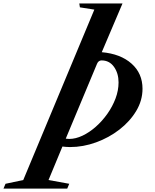

<svg xmlns="http://www.w3.org/2000/svg" viewBox="-251 -831 884 1098"><path d="M-231 247.5 -219.5 220 -118 198.5 288.5 -776 206 -789 202.5 -811H449.5L331 -532.5Q438.5 -523 501.2 -467.2Q564 -411.5 564 -323.5Q564 -256.5 528 -196.5Q492 -136.5 432 -90Q372 -43.5 298.2 -16.8Q224.5 10 149.5 10Q137.5 10 126.2 9Q115 8 106 7L26.5 198.5L145 220L133.5 247.5ZM145 -36.5Q181.5 -36.5 221 -55.2Q260.5 -74 297.2 -106.5Q334 -139 363.2 -180.5Q392.5 -222 409.8 -268Q427 -314 427 -359.5Q427 -412 400.8 -448.8Q374.5 -485.5 330 -485.5Q312 -485.5 304 -466.5L125 -38Q135 -36.5 145 -36.5Z"/></svg>

Font: Libre Caslon Text Bold
Style: Italic
Weight: 700
Italic angle: -22.583°
Designer: Pablo Impallari, Rodrigo Fuenzalida, Katja Schimmel
Foundry: Pablo Impallari, Rodrigo Fuenzalida
Version: Version 2.000